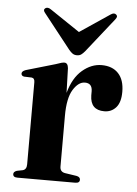

<svg xmlns="http://www.w3.org/2000/svg" viewBox="-50 -713 538 753"><g transform="rotate(5 219.0 -337.0)"><path d="M207 -445 210 -348Q226.5 -408 262 -438.2Q297.5 -468.5 338 -468.5Q380.5 -468.5 404 -443.2Q427.5 -418 427.5 -371Q427.5 -329.5 409.5 -309.2Q391.5 -289 363.5 -289Q308.5 -289 307.5 -346.5V-363.5Q307 -394.5 278.5 -394.5Q253 -394.5 232.2 -361Q211.5 -327.5 211.5 -258V-58Q211.5 -37.5 231.5 -34L277.5 -27Q292 -24 292 -13Q292 0 274.5 0H46.5Q29.5 0 29.5 -13Q29.5 -22 42.5 -26.5L65.5 -31Q80.5 -35 80.5 -55.5V-378.5Q80.5 -394.5 68.5 -396L38.5 -397Q27.5 -399 27.5 -408.5Q27.5 -417.5 42.5 -423L157.5 -456.5Q172.5 -462 179.8 -463.8Q187 -465.5 191.5 -465.5Q205 -465.5 207 -445ZM268.5 -517Q261 -508 254.2 -503.2Q247.5 -498.5 237.5 -498.5Q227.5 -498.5 220.5 -503.2Q213.5 -508 206 -517L99.5 -652Q89 -664 97.5 -671Q107 -678 120 -669L237.5 -590L355 -669Q368.5 -678.5 377 -671Q385.5 -664 375.5 -652Z"/></g></svg>

Font: Fraunces 72pt SemiBold
Style: Regular
Weight: 600
Version: Version 1.000;[b76b70a41]